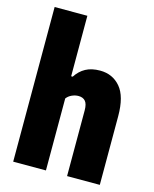

<svg xmlns="http://www.w3.org/2000/svg" viewBox="-120 -888 778 969"><g transform="rotate(15 269.0 -404.0)"><path d="M43.5 -808H214.5V-492H222.5Q243 -524 273.8 -540.8Q304.5 -557.5 349 -557.5Q414.5 -557.5 455.2 -509.8Q496 -462 496 -358.5V0H325V-343Q325 -377 312.5 -391.2Q300 -405.5 276.5 -405.5Q259.5 -405.5 242.2 -397.8Q225 -390 214.5 -376V0H43.5Z"/></g></svg>

Font: Encode Sans Condensed ExtraBold
Style: Regular
Weight: 800
Width: 3
Designer: Multiple Designers
Foundry: Impallari Type
Version: Version 2.000